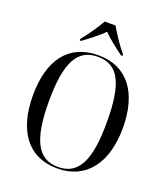

<svg xmlns="http://www.w3.org/2000/svg" viewBox="-166 -1046 1021 1171"><g transform="rotate(20 344.5 -460.5)"><path d="M206 -781V-771H215C253 -799 312 -843 345 -878C373 -847 442 -793 474 -771H483V-781C448 -822 405 -886 380 -931H310C284 -886 241 -822 206 -781ZM344 10C532 10 636 -134 636 -358C636 -586 534 -725 345 -725C148 -725 52 -583 52 -359C52 -137 147 10 344 10ZM344 0C213 0 156 -108 156 -358C156 -609 212 -715 345 -715C479 -715 532 -609 532 -358C532 -107 476 0 344 0Z"/></g></svg>

Font: Noto Serif Display SemiCondensed
Style: Regular
Weight: 400
Width: 4
Designer: Monotype Design Team
Foundry: Monotype Imaging Inc.
Version: Version 2.009